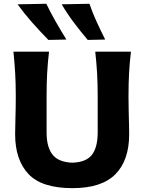

<svg xmlns="http://www.w3.org/2000/svg" viewBox="-20 -988 768 1022"><path d="M365.5 13.5Q202 13.5 131.2 -62Q60.5 -137.5 60.5 -274Q60.5 -303 62.2 -359.5Q64 -416 64 -474.5Q64 -543.5 60.8 -598.8Q57.5 -654 51.5 -713H241Q234 -654 231 -598.8Q228 -543.5 228 -474.5V-283Q228 -204.5 260 -164.5Q292 -124.5 365 -122Q439 -124.5 469.5 -164.2Q500 -204 500 -283.5V-474.5Q500 -543.5 496.8 -598.8Q493.5 -654 487 -713H677Q670 -654 667 -598.8Q664 -543.5 664 -474.5Q664 -435.5 665 -396.2Q666 -357 666.8 -324.5Q667.5 -292 667.5 -273.5Q667.5 -134.5 594.2 -60.5Q521 13.5 365.5 13.5ZM237.5 -775.5Q192.5 -821.5 150.8 -868.8Q109 -916 73.5 -965L226.5 -968Q249.5 -920 276.8 -872.5Q304 -825 333.5 -777.5ZM447 -775.5Q408 -821.5 372.5 -868.8Q337 -916 308.5 -965L456 -968Q472.5 -920 494.2 -872.5Q516 -825 540 -777.5Z"/></svg>

Font: Commissioner Flair
Style: Bold
Weight: 700
Designer: Kostas Bartsokas
Foundry: Kostas Bartsokas
Version: Version 1.000; ttfautohint (v1.8.3)